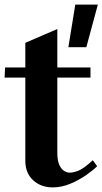

<svg xmlns="http://www.w3.org/2000/svg" viewBox="-24 -797 445 834"><path d="M205 17Q154 17 120 -14Q86 -45 86 -99V-460H-4L-2 -504H86V-611L225 -671V-504H369V-460H225V-134Q225 -99 234 -80Q243 -61 255.5 -54Q268 -47 278 -47Q294 -47 316.5 -55.5Q339 -64 379 -101L398 -75Q380 -57 349 -35.5Q318 -14 280.5 1.5Q243 17 205 17ZM303 -777H401L351 -592H273Z"/></svg>

Font: Wittgenstein
Style: Bold
Weight: 700
Designer: Jörg Drees
Foundry: Jörg Drees
Version: Version 1.303; ttfautohint (v1.8.4.7-5d5b)